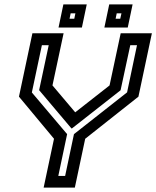

<svg xmlns="http://www.w3.org/2000/svg" viewBox="-20 -851 709 871"><path d="M178 0 225 -221.5 66 -412.5 127 -700H268.5L218 -463.5L325 -337H315.5L477 -463.5L527.5 -700H669L608 -412.5L366.5 -221.5L319.5 0ZM244.5 -53H275.5L315.5 -242.5L556.5 -432L601.5 -646H571L527 -441.5L306.5 -268.5H304L157.5 -442L201 -646H170L124.5 -431.5L284.5 -242.5ZM453.5 -726 475.5 -831H581.5L559.5 -726ZM245.5 -726 267.5 -831H373.5L351.5 -726ZM295.5 -766H317L322 -790.5H300.5ZM504.5 -766H525.5L531 -790.5H509.5Z"/></svg>

Font: Tourney SemiBold
Style: Italic
Weight: 600
Italic angle: -12°
Version: Version 1.015